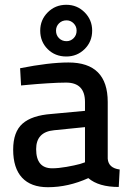

<svg xmlns="http://www.w3.org/2000/svg" viewBox="-20 -771 569 802"><path d="M430 -345V-108Q433 -69 480 -63L476 10Q392 10 349 -27Q265 11 180 11Q109 11 72 -29Q35 -69 35 -146Q35 -220 74 -254.5Q113 -289 195 -295L335 -308V-345Q335 -426 256 -426Q225 -426 178 -423Q131 -420 100 -417L68 -414L64 -486Q185 -510 266 -510Q430 -510 430 -345ZM335 -240 206 -227Q131 -220 131 -148Q131 -68 198 -68Q224 -68 258 -74Q292 -80 314 -86L335 -93ZM148 -643Q148 -688 179.5 -719.5Q211 -751 257 -751Q302 -751 333.5 -719.5Q365 -688 365 -643Q365 -597 333.5 -566Q302 -535 257 -535Q210 -535 179 -566Q148 -597 148 -643ZM214 -643Q214 -624 226.5 -611.5Q239 -599 258 -599Q275 -599 287.5 -611.5Q300 -624 300 -643Q300 -661 287.5 -673.5Q275 -686 258 -686Q239 -686 226.5 -673.5Q214 -661 214 -643Z"/></svg>

Font: TypoPRO Titillium Text
Style: 600 wt
Weight: 600
Designer: Accademia di Belle Arti di Urbino and others
Foundry: Accademia di Belle Arti di Urbino and others.
Version: Version 25.000